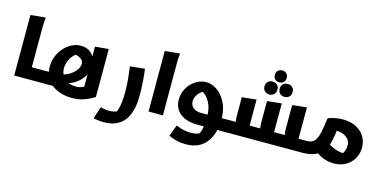

<svg xmlns="http://www.w3.org/2000/svg" viewBox="-98 -1446 4534 2274"><g transform="rotate(15 2169.0 -309.5)"><path d="M221.7 0V-148.7H385V-20L365 0ZM79.2 -742.4 260.4 -760 263.2 -752Q259.2 -734 257.7 -707Q256.2 -680 255.7 -652Q255.2 -624 255.2 -604V0H79.2Z M365 0V-128.7L385 -148.7H538.4Q600.7 -148.7 651.7 -166.8Q702.7 -184.9 739.8 -213.9Q776.9 -242.8 796.7 -276.5Q816.6 -310.1 816.6 -341.2Q816.6 -365.9 798.1 -387.3Q779.6 -408.6 739.4 -421.5Q699.3 -434.4 633.7 -432L774.2 -453.5Q721.6 -435.9 688.9 -399.1Q656.1 -362.2 640.8 -319.5Q625.4 -276.7 625.4 -238.4Q625.4 -185.3 649.2 -146Q673 -106.7 716.2 -84.9Q759.4 -63.1 816.6 -63.1Q861.4 -63.1 897.5 -79Q933.5 -94.8 966.1 -117.4L914.6 -12.8V-578.4L1069 -592H1079.8V-5.2Q1046.7 16.2 1006.1 35.8Q965.5 55.4 916.2 67.7Q866.8 80 805.4 80Q732.2 80 668.7 60.5Q605.1 41 557.9 3.4Q510.7 -34.1 484.2 -89.2Q457.8 -144.3 457.8 -215.2Q457.8 -278.9 481.6 -338Q505.4 -397 546.4 -444Q587.4 -490.9 640.7 -518.3Q694 -545.6 753.7 -545.6Q813.4 -545.6 855.2 -519.4Q897 -493.2 919 -449.2Q940.9 -405.2 940.9 -351.4Q940.9 -299.7 919.6 -250.5Q898.2 -201.2 858.2 -161.2Q818.2 -121.2 762.1 -94.5Q706 -67.8 636.2 -60.2L592.8 0Z M1166.6 98Q1192.6 104.4 1218.9 108.6Q1245.1 112.8 1271 112.8Q1310.6 112.8 1342.1 103Q1373.6 93.2 1389.3 82.9L1347.8 123.7Q1365.4 99 1376.7 60.6Q1388.1 22.3 1393.9 -30.4Q1399.8 -83.1 1399.8 -149.6Q1399.8 -236.2 1391.8 -313.6Q1383.9 -391 1374.5 -460.2L1543.7 -477.8H1554.5Q1563.9 -409.6 1569.9 -328Q1575.8 -246.3 1575.8 -162Q1575.8 -46.5 1552.7 33.9Q1529.6 114.2 1486.3 164Q1442.9 213.8 1381.7 236.9Q1320.4 260 1243.4 260Q1217.4 260 1188.9 256.6Q1160.4 253.2 1140.9 249.8Q1121.4 246.4 1121.4 246.4V235.6Z M1726.2 -742.4 1907.4 -760 1910.2 -752Q1906.2 -734 1904.7 -707Q1903.2 -680 1902.7 -652Q1902.2 -624 1902.2 -604V0H1726.2Z M2035.4 -228.9Q2035.4 -286.8 2056.6 -338.3Q2077.8 -389.7 2114.7 -428.8Q2151.7 -467.8 2199.3 -490.5Q2246.9 -513.1 2300.1 -513.1Q2352.2 -513.1 2402.6 -486.6Q2452.9 -460 2494.1 -411Q2535.3 -361.9 2560 -293.6Q2584.6 -225.2 2584.6 -141.3Q2584.6 -11.3 2544.5 78.7Q2504.4 168.7 2431 214.7Q2357.5 260.7 2255.4 260.7Q2190.2 260.7 2141.8 248.7Q2093.3 236.7 2066.3 224.7Q2039.4 212.7 2039.4 212.7L2091 76.3H2101.8Q2144 96.6 2190.3 105Q2236.6 113.5 2268.6 113.5Q2313.4 113.5 2346.8 104.8Q2380.2 96.2 2405.6 78.2L2359.1 120.3Q2375.9 99.6 2387.9 69Q2399.9 38.4 2406 -9Q2412.1 -56.4 2412.1 -128.5Q2412.1 -174 2402.8 -216.4Q2393.6 -258.8 2373.8 -296Q2354 -333.2 2323.7 -362.8Q2293.5 -392.5 2251.2 -411.1L2334.4 -409.8Q2268 -392.1 2233.4 -346.5Q2198.8 -300.8 2198.8 -249.1Q2198.8 -224 2212.9 -199.9Q2226.9 -175.7 2255.9 -160.5Q2284.8 -145.2 2330.4 -145.2H2428.6L2435.8 -148.7H2664.4V-20L2644.4 0L2320.2 0.7Q2237.7 0.7 2173.2 -25.8Q2108.7 -52.2 2072 -103.6Q2035.4 -155 2035.4 -228.9Z M2624 0V-128.7L2644 -148.7H2827.1L2768.3 -120.9Q2756.9 -132.2 2753.2 -158.2Q2749.6 -184.1 2749.6 -222V-449.2L2914.8 -466.8H2925.6V-75.6L2854 -148.7H3127.1L3068.3 -120.9Q3056.9 -133.4 3053.3 -159.4Q3049.6 -185.3 3049.6 -222V-482.4L3214.8 -500H3225.6V-75.6L3154 -148.7H3428.6L3370.1 -122.1Q3358.1 -135.2 3353.9 -163.7Q3349.6 -192.2 3349.6 -232.8V-514.4L3514.8 -532H3525.6V-75.6L3454 -148.7H3644.2V-20L3638.2 0ZM3131.7 -734.4Q3100.7 -734.4 3079.7 -753.6Q3058.8 -772.8 3058.8 -807.3Q3058.8 -841.8 3079.7 -861Q3100.7 -880.2 3131.7 -880.2Q3162.8 -880.2 3183.7 -861Q3204.6 -841.8 3204.6 -807.3Q3204.6 -772.8 3183.7 -753.6Q3162.8 -734.4 3131.7 -734.4ZM3235.8 -583.9Q3203 -583.9 3179.8 -604.9Q3156.6 -625.8 3156.6 -663.5Q3156.6 -701.1 3179.8 -721.7Q3203 -742.3 3236.2 -742.3Q3269.3 -742.3 3292.2 -721.7Q3315 -701.1 3315 -663.5Q3315 -625.8 3292.3 -604.9Q3269.5 -583.9 3235.8 -583.9ZM3054.4 -565.1Q3021.6 -565.1 2998.4 -586.1Q2975.2 -607 2975.2 -644.7Q2975.2 -682.3 2998.4 -702.9Q3021.6 -723.5 3054.8 -723.5Q3087.9 -723.5 3110.8 -702.9Q3133.6 -682.3 3133.6 -644.7Q3133.6 -607 3110.9 -586.1Q3088.1 -565.1 3054.4 -565.1Z M3976.3 -506.1Q4069.6 -506.1 4137.7 -471.1Q4205.8 -436.1 4242.5 -376.4Q4279.2 -316.7 4279.2 -242.1Q4279.2 -166.4 4244.5 -105.6Q4209.8 -44.7 4147.5 -9.3Q4085.2 26.1 4001.7 26.1Q3947.6 26.1 3896.4 10.4Q3845.3 -5.2 3799.7 -37.5Q3754.2 -69.8 3716.2 -120.5L3846.1 -220.1Q3876.6 -190.6 3916.6 -168.2Q3956.5 -145.8 3999.7 -133Q4042.9 -120.2 4083 -118.8Q4100.6 -118.1 4110.1 -118.4Q4119.5 -118.7 4126.3 -119L4042.3 -70.2Q4070.9 -102.2 4089.4 -139.8Q4107.9 -177.3 4107.9 -222.5Q4107.9 -267.4 4081.6 -298Q4055.4 -328.6 4010 -344.1Q3964.7 -359.6 3907.6 -357.8L3941.3 -389.5Q3934.1 -298.9 3916.7 -226.6Q3899.3 -154.3 3863.2 -104Q3827 -53.7 3766.1 -26.8Q3705.2 0 3611 0V-128.7L3631 -148.7Q3687.7 -148.7 3717.9 -182Q3748.2 -215.3 3764.6 -285Q3781 -354.6 3793.4 -464.2L3806.6 -476.9Q3844.3 -489.4 3887.9 -497.8Q3931.5 -506.1 3976.3 -506.1Z"/></g></svg>

Font: Kufam
Style: Regular
Weight: 400
Designer: Wael Morcos, Artur Schmal
Foundry: Original Type
Version: Version 1.301; ttfautohint (v1.8.3)